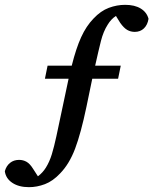

<svg xmlns="http://www.w3.org/2000/svg" viewBox="-53 -673 635 795"><path d="M67 102Q25 102 -2 84Q-29 66 -33 36Q-27 14 -11.5 1.5Q4 -11 26 -11Q43 -11 57 -3Q71 5 84 26L104 57Q124 42 137 21Q152 -3 161.5 -34Q171 -65 180.5 -109Q190 -153 203 -215L231 -347H133L144 -401H244Q262 -473 283 -519Q304 -565 334 -596Q364 -628 397.5 -640.5Q431 -653 465 -653Q505 -653 530 -637.5Q555 -622 562 -595Q558 -570 543 -555.5Q528 -541 505 -541Q488 -541 474 -549Q460 -557 445 -578L427 -607Q407 -594 393 -571Q375 -543 365 -503.5Q355 -464 341 -401H447L436 -347H329L305 -231Q282 -121 258 -57.5Q234 6 196 45Q166 77 133 89.5Q100 102 67 102Z"/></svg>

Font: Source Serif 4 Semibold
Style: Italic
Weight: 600
Italic angle: -12°
Designer: Frank Grießhammer
Foundry: Adobe
Version: Version 4.005;hotconv 1.1.0;makeotfexe 2.6.0